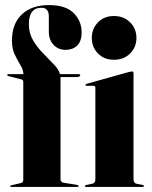

<svg xmlns="http://www.w3.org/2000/svg" viewBox="-20 -735 596 755"><path d="M218 -30.5Q218 -19 230 -16.5L283 -8Q289 -7 289 -3.5Q289 0 284.5 0H23.5Q20 0 20 -3Q20 -5.5 25 -6.5L61 -15Q71.5 -17.5 71.5 -26.5V-413Q71.5 -421 65 -422.5L12.5 -436Q8.5 -437 8.5 -440Q8.5 -443.5 13 -443.5H72Q71.5 -461 60.2 -479.2Q49 -497.5 38 -520.5Q27 -543.5 27 -575.5Q27 -641.5 65.8 -678.2Q104.5 -715 172.5 -715Q238.5 -715 269.8 -683.5Q301 -652 301 -608Q301 -572.5 283.5 -555.8Q266 -539 238 -539Q209.5 -539 190.8 -558.5Q172 -578 172 -610.5V-670Q172 -704.5 143.5 -704.5Q93.5 -704.5 93.5 -640Q93.5 -604.5 110.2 -576.2Q127 -548 150 -524.8Q173 -501.5 192 -481.5Q211 -461.5 216 -443.5H289.5Q295.5 -443.5 295.5 -440Q295.5 -432 281 -432H218ZM428 -500Q389.5 -500 365.2 -524.8Q341 -549.5 341 -586Q341 -622 365.2 -647Q389.5 -672 428 -672Q467 -672 491.8 -647Q516.5 -622 516.5 -586Q516.5 -549.5 491.8 -524.8Q467 -500 428 -500ZM505 -447.5V-30Q505 -15 517 -12.5L540.5 -8Q546 -6.5 546 -3.5Q546 0 541.5 0H318Q314 0 314 -3.5Q314 -6.5 319 -7.5L343 -12.5Q355 -15 355 -29.5V-390Q355 -397.5 347.5 -397.5H321.5Q316 -397.5 316 -401.5Q316 -404 321 -405.5L487 -452Q496 -454 499 -454Q505 -454 505 -447.5Z"/></svg>

Font: Fraunces 144pt
Style: Bold
Weight: 700
Version: Version 1.000;[b76b70a41]